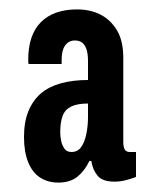

<svg xmlns="http://www.w3.org/2000/svg" viewBox="-20 -718 331 408"><path d="M104 -330Q82 -330 65.5 -340.5Q49 -351 40 -373Q31 -395 31 -427Q31 -459 40.5 -482Q50 -505 67 -519.5Q84 -534 109.5 -541Q135 -548 167 -548V-588Q167 -603 164 -612.5Q161 -622 155 -627Q149 -632 139 -632Q129 -632 122.5 -626Q116 -620 113.5 -611Q111 -602 111 -591V-582H41Q40 -584 40 -587Q40 -590 40 -591Q40 -644 67 -671Q94 -698 144 -698Q171 -698 192.5 -687.5Q214 -677 228 -654.5Q242 -632 242 -595V-416Q242 -406 245 -400.5Q248 -395 256 -395H269V-342Q259 -338 247 -335Q235 -332 223 -332Q198 -332 187.5 -344.5Q177 -357 174 -376H170Q160 -355 144.5 -342.5Q129 -330 104 -330ZM132 -395Q145 -395 152.5 -405.5Q160 -416 163.5 -433.5Q167 -451 167 -469V-498Q144 -498 131 -491.5Q118 -485 113 -471.5Q108 -458 108 -437Q108 -428 110 -418.5Q112 -409 117 -402Q122 -395 132 -395Z"/></svg>

Font: Archivo ExtraCondensed
Style: Bold
Weight: 700
Width: 2
Designer: Hector Gatti
Foundry: Omnibus-Type
Version: Version 2.001